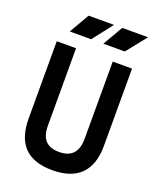

<svg xmlns="http://www.w3.org/2000/svg" viewBox="-162 -993 911 1100"><g transform="rotate(20 293.0 -442.5)"><path d="M291 9.8C442.9 9.8 522.5 -67.4 522.5 -222.7V-693.4H404.8V-222.7C404.8 -142.1 366.7 -101.6 293 -101.6C215.8 -101.6 181.2 -142.1 181.2 -222.7V-693.4H63.5V-222.7C63.5 -67.4 139.2 9.8 291 9.8ZM319.3 -771.5H449.7L547.4 -893.6H390.1ZM114.3 -771.5H244.6L339.8 -893.6H185.1Z"/></g></svg>

Font: Cascadia Code NF SemiBold
Style: Regular
Weight: 600
Monospace: yes
Designer: Aaron Bell
Foundry: Saja Typeworks
Version: Version 2404.023